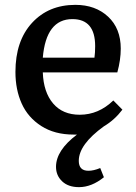

<svg xmlns="http://www.w3.org/2000/svg" viewBox="-20 -543 562 795"><path d="M410.2 -20Q306.2 55.2 306.2 123Q306.2 164.1 346.2 164.1Q367.7 164.1 395 152.8L410.2 190.9Q359.4 231.9 307.1 231.9Q262.7 231.9 237.3 207.8Q211.9 183.6 211.9 147.9Q211.9 79.6 298.8 14.2H284.2Q206.1 14.2 150.9 -21.2Q95.7 -56.6 69.8 -114.3Q43.9 -171.9 43.9 -245.1Q43.9 -373.5 112.5 -448.2Q181.2 -522.9 292 -522.9Q375 -522.9 427.5 -474.1Q480 -425.3 480 -341.8Q480 -294.9 465.8 -243.2H157.2Q160.2 -161.1 200 -114.5Q239.7 -67.9 310.1 -67.9Q388.2 -67.9 449.2 -127L486.8 -88.9Q454.1 -45.9 410.2 -20ZM279.8 -463.9Q170.9 -463.9 157.2 -304.2H371.1Q374 -324.2 374 -352.1Q374 -463.9 279.8 -463.9Z"/></svg>

Font: Literata Book Medium
Style: Regular
Weight: 500
Designer: Latin by Veronika Burian and Jose Scaglione. Greek by Irene Vlachou. Cyrillic by Vera Evstafieva
Foundry: TypeTogether
Version: Version 2.003;PS 002.003;hotconv 1.0.88;makeotf.lib2.5.64775